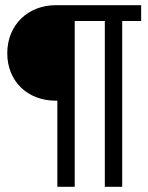

<svg xmlns="http://www.w3.org/2000/svg" viewBox="-20 -720 570 740"><path d="M384 0H451V-639H524V-700H195C88 -700 8 -624 8 -515C8 -406 87 -332 194 -332H201V0H268V-639H384Z"/></svg>

Font: TitilliumText22L
Style: 400 wt
Weight: 400
Designer: Campivisivi
Foundry: Campivisivi
Version: 1.000